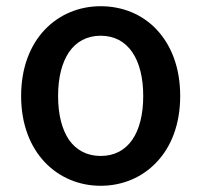

<svg xmlns="http://www.w3.org/2000/svg" viewBox="-20 -584 648 618"><path d="M484 -489C438 -538 374 -564 304 -564C166 -564 48 -459 48 -275C48 -92 166 14 304 14C374 14 438 -13 484 -62C531 -111 560 -184 560 -275C560 -367 531 -439 484 -489ZM202 -416C225 -450 260 -469 304 -469C393 -469 441 -392 441 -275C441 -157 393 -82 304 -82C260 -82 225 -101 202 -134C179 -168 167 -216 167 -275C167 -334 179 -382 202 -416Z"/></svg>

Font: GenSenRounded2 TW M
Style: Regular
Weight: 500
Version: Version 2.100;PS 2.1;hotconv 16.6.51;makeotf.lib2.5.65220 DE